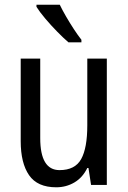

<svg xmlns="http://www.w3.org/2000/svg" viewBox="-20 -852 545 816"><path d="M434 -603V-66H367L356 -138H351Q331 -97 296 -76.5Q261 -56 219 -56Q139 -56 103.5 -107.5Q68 -159 68 -252V-603H151V-265Q151 -129 233 -129Q299 -129 325 -176Q351 -223 351 -319V-603ZM234 -832Q245 -809 261 -781.5Q277 -754 294 -728Q311 -702 326 -683V-672H271Q251 -689 223.5 -717Q196 -745 172 -773.5Q148 -802 135 -823V-832Z"/></svg>

Font: Noto Sans Malayalam UI Condensed
Style: Regular
Weight: 400
Width: 3
Designer: Jelle Bosma - Monotype Design Team
Foundry: Monotype Imaging Inc.
Version: Version 2.104; ttfautohint (v1.8.4.7-5d5b)